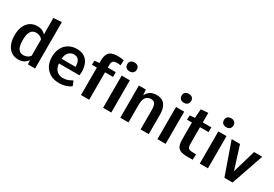

<svg xmlns="http://www.w3.org/2000/svg" viewBox="41 -1751 3896 2730"><g transform="rotate(30 1989.0 -386.0)"><path d="M267.6 9.8Q195.3 9.8 146.7 -25.6Q98.1 -61 73.5 -122.6Q48.8 -184.1 48.8 -262.7Q48.8 -344.7 74.2 -406.7Q99.6 -468.8 148.9 -503.7Q198.2 -538.6 269.5 -538.6Q319.3 -538.1 352.8 -521.5Q386.2 -504.9 406.2 -481.4L404.3 -559.1V-752L538.6 -761.7V0H420.4L416 -66.4Q392.1 -31.2 353.8 -10.7Q315.4 9.8 267.6 9.8ZM295.4 -80.1Q330.6 -80.1 359.1 -93.5Q387.7 -106.9 405.3 -131.8V-399.4Q389.2 -421.9 362.3 -435.5Q335.4 -449.2 298.3 -449.2Q272.5 -449.2 251.5 -439.2Q230.5 -429.2 215.3 -407.2Q200.2 -385.3 192.1 -349.9Q184.1 -314.5 184.1 -263.7Q184.1 -198.7 197.3 -158.4Q210.4 -118.2 235.6 -99.1Q260.7 -80.1 295.4 -80.1Z M931.6 9.8Q852.5 9.8 791.7 -23.4Q731 -56.6 696.8 -117.9Q662.6 -179.2 662.6 -263.7Q662.6 -349.6 695.3 -411.4Q728 -473.1 785.6 -506.1Q843.3 -539.1 917 -539.1Q991.7 -539.1 1040.3 -508.3Q1088.9 -477.5 1113 -421.9Q1137.2 -366.2 1138.2 -291Q1138.2 -278.8 1137 -265.6Q1135.7 -252.4 1134.5 -243.2Q1133.3 -233.9 1132.8 -231.9H796.4Q800.3 -181.2 820.8 -147.2Q841.3 -113.3 874 -96.4Q906.7 -79.6 947.3 -79.6Q990.2 -79.6 1024.7 -92Q1059.1 -104.5 1090.8 -123.5H1098.1L1127.4 -49.3Q1096.2 -23.4 1044.7 -6.8Q993.2 9.8 931.6 9.8ZM795.4 -308.1H1025.4Q1024.9 -379.9 999 -415Q973.1 -450.2 922.4 -450.2Q869.6 -450.2 835 -414.8Q800.3 -379.4 795.4 -308.1Z M1292.5 0V-450.7H1211.4L1213.9 -517.6L1292.5 -526.4V-566.4Q1292.5 -637.2 1314.7 -675Q1336.9 -712.9 1375.7 -727.3Q1414.6 -741.7 1464.4 -741.7Q1511.7 -741.7 1539.3 -736.8Q1566.9 -731.9 1572.8 -730L1567.9 -647Q1554.2 -648.9 1537.8 -650.4Q1521.5 -651.9 1508.8 -651.9Q1479 -651.9 1460.9 -644.3Q1442.9 -636.7 1434.8 -618.2Q1426.8 -599.6 1426.8 -566.4V-528.3H1557.6V-450.7H1426.8V0ZM1655.3 0V-528.3H1789.6V0ZM1721.2 -635.7Q1684.6 -635.7 1663.6 -655.5Q1642.6 -675.3 1642.6 -710Q1642.6 -743.2 1663.6 -762.5Q1684.6 -781.7 1721.2 -781.7Q1757.8 -781.7 1778.6 -762.5Q1799.3 -743.2 1799.3 -710Q1799.3 -675.3 1778.6 -655.5Q1757.8 -635.7 1721.2 -635.7Z M1937.5 0V-528.3H2051.3L2060.1 -437Q2082.5 -485.8 2123.8 -512.5Q2165 -539.1 2228 -539.1Q2316.9 -539.1 2360.8 -482.2Q2404.8 -425.3 2404.8 -323.2V0H2270.5V-314.9Q2270.5 -360.8 2262.5 -390.4Q2254.4 -419.9 2236.1 -434.6Q2217.8 -449.2 2187 -449.2Q2158.2 -449.2 2136.7 -439Q2115.2 -428.7 2100.8 -409.4Q2086.4 -390.1 2079.1 -362.8Q2071.8 -335.4 2071.8 -301.3V0Z M2547.4 0V-528.3H2681.6V0ZM2613.8 -635.7Q2577.1 -635.7 2556.2 -655.5Q2535.2 -675.3 2535.2 -710Q2535.2 -743.2 2556.2 -762.5Q2577.1 -781.7 2613.8 -781.7Q2650.4 -781.7 2671.1 -762.5Q2691.9 -743.2 2691.9 -710Q2691.9 -675.3 2671.1 -655.5Q2650.4 -635.7 2613.8 -635.7Z M3049.3 4.4Q2985.4 4.4 2946.5 -6.8Q2907.7 -18.1 2887.7 -41Q2867.7 -64 2860.8 -99.9Q2854 -135.7 2854 -185.5V-450.2H2772.9L2775.9 -521.5L2857.9 -528.8L2868.7 -675.8L2986.8 -685.1V-528.3H3127.4V-450.2H2986.8V-182.1Q2986.8 -147 2992.2 -127.2Q2997.6 -107.4 3014.6 -98.9Q3031.7 -90.3 3065.9 -88.9Q3082.5 -88.4 3098.9 -87.6Q3115.2 -86.9 3131.8 -86.4L3127.4 2.4Q3107.9 2.9 3088.4 3.4Q3068.8 3.9 3049.3 4.4Z M3242.2 0V-528.3H3376.5V0ZM3308.6 -635.7Q3272 -635.7 3251 -655.5Q3230 -675.3 3230 -710Q3230 -743.2 3251 -762.5Q3272 -781.7 3308.6 -781.7Q3345.2 -781.7 3366 -762.5Q3386.7 -743.2 3386.7 -710Q3386.7 -675.3 3366 -655.5Q3345.2 -635.7 3308.6 -635.7Z M3647 0 3460.9 -528.3H3598.6Q3627.9 -433.6 3658.2 -338.9Q3688.5 -244.1 3718.3 -149.4Q3746.1 -244.1 3773.9 -339.1Q3801.8 -434.1 3829.1 -528.3H3963.4L3781.2 0Z"/></g></svg>

Font: Comme SemiBold
Style: Regular
Weight: 600
Version: Version 1.000;gftools[0.9.27]